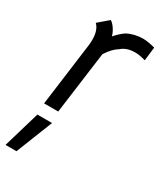

<svg xmlns="http://www.w3.org/2000/svg" viewBox="-230 -594 803 942"><g transform="rotate(30 171.5 -122.5)"><path d="M360 -506 351 -429Q317 -439 292 -439Q244 -439 216 -414Q184 -395 156 -351L109 1H29L76 -355Q78 -367 78 -389Q78 -442 51 -468L108 -517Q122 -508 134.5 -489.5Q147 -471 153 -450Q175 -476 202 -495Q243 -517 292 -517Q318 -517 360 -506ZM28 65H111L29 272H-33Z"/></g></svg>

Font: Bellota Text
Style: Bold Italic
Weight: 700
Italic angle: -7.5°
Designer: Kemie Guaida
Foundry: Kemie Guaida
Version: Version 4.001